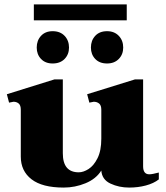

<svg xmlns="http://www.w3.org/2000/svg" viewBox="-20 -838 750 868"><path d="M553 -746H133V-818H553ZM218 -697Q252 -697 272 -676Q292 -655 292 -623Q292 -592 272 -571.5Q252 -551 218 -551Q185 -551 165.5 -571.5Q146 -592 146 -623Q146 -655 165.5 -676Q185 -697 218 -697ZM464 -697Q497 -697 517 -676Q537 -655 537 -623Q537 -592 517 -571.5Q497 -551 464 -551Q430 -551 410.5 -571.5Q391 -592 391 -623Q391 -655 410.5 -676Q430 -697 464 -697ZM698 -58V-27Q675 -9 639.5 0.5Q604 10 564 10Q518 10 479.5 -8Q441 -26 438 -67Q414 -29 366.5 -9.5Q319 10 268 10Q171 10 122.5 -27.5Q74 -65 74 -130V-342Q74 -362 64.5 -370Q55 -378 41 -378Q38 -378 21 -374L11 -412L226 -479H264V-145Q264 -59 336 -59Q357 -59 380.5 -74Q404 -89 421 -123Q438 -157 438 -211V-342Q438 -362 428 -370Q418 -378 404 -378Q403 -378 384 -374L374 -412L590 -479H627V-86Q627 -50 655 -50Q668 -50 698 -58Z"/></svg>

Font: Taviraj ExtraBold
Style: Regular
Weight: 800
Designer: Katatrad Team
Foundry: CadsonDemak
Version: Version 1.001